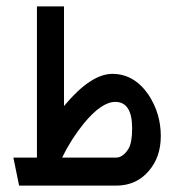

<svg xmlns="http://www.w3.org/2000/svg" viewBox="-20 -583 555 603"><path d="M344 0H40L22 -88H96V-563H181V-250Q265 -351 333 -351Q401 -351 446 -286Q485 -227 485 -156Q485 -90 448 -47Q409 0 344 0ZM175 -88H344Q366 -88 383 -115Q395 -134 395 -180Q395 -263 342 -263Q299 -263 243 -195Q204 -147 175 -88Z"/></svg>

Font: Yekan
Style: Regular
Weight: 400
Designer: ParsMizban Co
Foundry: ParsMizban Co
Version: Version 2.000